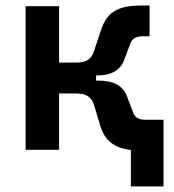

<svg xmlns="http://www.w3.org/2000/svg" viewBox="-20 -540 626 692"><path d="M72.3 0V-517.6H192.9V-314.5H253.9Q282.7 -314.5 297.4 -324.5Q312 -334.5 318.4 -354.5L344.7 -433.6Q360.8 -481.4 393.6 -500.7Q426.3 -520 485.4 -520H519V-409.2H493.2Q459 -409.2 449.7 -382.8L428.2 -325.7Q408.2 -268.1 329.6 -268.1H326.2V-249.5H334.5Q418 -249.5 438 -191.9L459.5 -134.8Q468.8 -108.4 502.9 -108.4H569.3V131.8H451.7V0.5Q407.2 -4.9 381.1 -24.7Q355 -44.4 342.3 -84L318.4 -163.1Q312 -183.1 297.4 -193.1Q282.7 -203.1 253.9 -203.1H192.9V0Z"/></svg>

Font: CaskaydiaCove NFP SemiBold
Style: Regular
Weight: 600
Designer: Aaron Bell
Foundry: Saja Typeworks
Version: Version 2111.001; VTT 6.35;Nerd Fonts 3.1.1